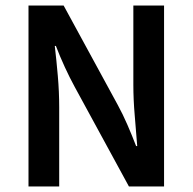

<svg xmlns="http://www.w3.org/2000/svg" viewBox="-20 -674 697 694"><path d="M83 0V-654H210L406 -294Q424 -261 440.5 -223Q457 -185 472 -146H476Q472 -199 467 -256.5Q462 -314 462 -368V-654H573V0H446L250 -360Q232 -393 214.5 -431Q197 -469 182 -508H178Q184 -457 189 -399.5Q194 -342 194 -286V0Z"/></svg>

Font: Source Sans 3 ExtraLight SemiBold
Style: Regular
Weight: 600
Version: Version 3.052;hotconv 1.1.0;makeotfexe 2.6.0